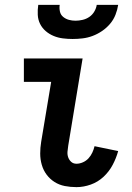

<svg xmlns="http://www.w3.org/2000/svg" viewBox="-20 -760 540 788"><path d="M294 8Q269 8 246 3.5Q223 -1 204 -13Q185 -25 171.5 -43Q158 -61 151.5 -83.5Q145 -106 145 -130Q145 -154 149 -178L190 -424H78V-520H319L260 -162Q258 -150 257 -137.5Q256 -125 260 -114Q264 -103 272.5 -95.5Q281 -88 294 -88Q307 -88 320.5 -94Q334 -100 343.5 -110.5Q353 -121 359 -134Q365 -147 368 -160L465 -140Q457 -111 442.5 -83.5Q428 -56 405 -34.5Q382 -13 352.5 -2.5Q323 8 294 8ZM278 -600Q258 -600 238 -602.5Q218 -605 200 -612.5Q182 -620 167.5 -632.5Q153 -645 144.5 -662Q136 -679 135 -699.5Q134 -720 137 -740H225Q223 -726 226 -712.5Q229 -699 239.5 -690.5Q250 -682 263 -678.5Q276 -675 290 -675Q304 -675 319 -678.5Q334 -682 346.5 -690.5Q359 -699 367 -712.5Q375 -726 377 -740H465Q462 -720 454 -699.5Q446 -679 431.5 -662Q417 -645 398.5 -632.5Q380 -620 360 -612.5Q340 -605 319 -602.5Q298 -600 278 -600Z"/></svg>

Font: Iosevka Curly
Style: Bold Italic
Weight: 700
Italic angle: -9°
Monospace: yes
Designer: Belleve Invis
Foundry: Belleve Invis
Version: Version 22.1.2; ttfautohint (v1.8.4)